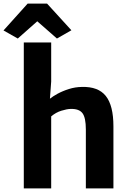

<svg xmlns="http://www.w3.org/2000/svg" viewBox="-56 -1049 724 1069"><path d="M76.5 0V-812.5H229V-595L222 -499.5Q239 -513 263.5 -526.5Q293 -542.5 328 -553.5Q363 -564.5 400 -565Q491 -567.5 533.2 -514.5Q575.5 -461.5 575.5 -345.5V0H422V-328Q422 -394 403 -419Q384 -444 337 -442.5Q316 -442 285.5 -432.5Q255 -423 229 -401V0ZM43 -834.5 -36.5 -879.5 98 -1029H206L341.5 -880.5L261 -834.5L151.5 -930.5Z"/></svg>

Font: Koeln Type Sans
Style: Bold
Weight: 700
Designer: Eben Sorkin
Foundry: Eben Sorkin
Version: Version 2.001